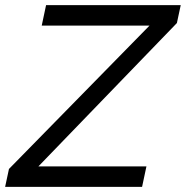

<svg xmlns="http://www.w3.org/2000/svg" viewBox="-54 -730 726 750"><path d="M-19 -70 530 -630H109L126 -710H652L637 -640L96 -80H518L501 0H-34Z"/></svg>

Font: PTCRaleway Medium
Style: Italic
Weight: 500
Italic angle: -12°
Designer: Matt McInerney, Pablo Impallari, Rodrigo Fuenzalida
Foundry: Matt McInerney, Pablo Impallari, Rodrigo Fuenzalida
Version: Version 3.000g; ttfautohint (v1.5) -l 8 -r 28 -G 28 -x 14 -D